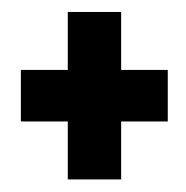

<svg xmlns="http://www.w3.org/2000/svg" viewBox="-20 -396 304 313"><path d="M90.5 -103.5V-198H14V-282H90.5V-376.5H177.5V-282H253.5V-198H177.5V-103.5Z"/></svg>

Font: Anybody SemiBold
Style: Regular
Weight: 600
Designer: Tyler Finck
Foundry: Etcetera Type Company
Version: Version 1.010; ttfautohint (v1.8.3) -l 8 -r 50 -G 200 -x 14 